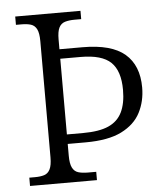

<svg xmlns="http://www.w3.org/2000/svg" viewBox="-52 -760 693 806"><g transform="rotate(-5 295.0 -357.0)"><path d="M42 0V-35H66Q89 -35 105 -40Q121 -45 129.5 -62Q138 -79 138 -112V-602Q138 -636 129.5 -652.5Q121 -669 105 -674Q89 -679 66 -679H42V-714H317V-679H289Q266 -679 249 -674Q232 -669 223.5 -652.5Q215 -636 215 -602V-561H312Q434 -561 490.5 -512.5Q547 -464 547 -371Q547 -313 522.5 -265.5Q498 -218 442 -190Q386 -162 290 -162H215V-112Q215 -79 223.5 -62Q232 -45 248.5 -40Q265 -35 289 -35H324V0ZM283 -202Q351 -202 390.5 -219.5Q430 -237 448 -274Q466 -311 466 -368Q466 -448 428 -484.5Q390 -521 301 -521H215V-202Z"/></g></svg>

Font: Noto Serif Tibetan Light
Style: Regular
Weight: 300
Version: Version 2.103